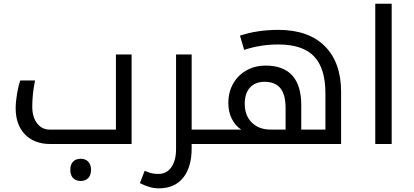

<svg xmlns="http://www.w3.org/2000/svg" viewBox="-20 -780 2242 1040"><path d="M252 0Q165.5 0 115.2 -52Q64.9 -104 64.9 -193.8Q64.9 -227.1 72 -270.5Q79.1 -314 89.8 -344.2H169.9Q154.8 -272 154.8 -201.2Q154.8 -146.5 180.7 -112.3Q206.5 -78.1 249 -78.1H607.9V-484.9H692.9V0ZM417 200.2Q391.1 200.2 376 184.6Q360.8 168.9 360.8 140.1Q360.8 111.3 375.7 95.7Q390.6 80.1 417 80.1Q443.8 80.1 458.5 96.4Q473.1 112.8 473.1 140.1Q473.1 167.5 458.5 183.8Q443.8 200.2 417 200.2Z M1018.1 0V23.9Q1018.1 125 972.2 182.6Q926.3 240.2 839.8 240.2Q792 240.2 737.8 211.9L763.7 145Q788.1 155.8 803.7 158.9Q819.3 162.1 837.9 162.1Q882.8 162.1 908.2 125.5Q933.6 88.9 933.6 28.8V-484.9H1018.1V-78.1H1141.6Q1147 -78.1 1147 -74.2V-4.9Q1147 0 1141.6 0Z M1526.9 -78.1V-194.8Q1526.9 -268.6 1498.3 -302.7Q1469.7 -336.9 1413.6 -336.9Q1362.8 -336.9 1334.2 -305.9Q1305.7 -274.9 1305.7 -217.8Q1305.7 -153.8 1344.2 -116Q1382.8 -78.1 1444.8 -78.1ZM1131.8 0Q1127 0 1127 -4.9V-74.2Q1127 -78.1 1131.8 -78.1H1286.6Q1254.9 -98.1 1235.8 -136.2Q1216.8 -174.3 1216.8 -221.2Q1216.8 -282.2 1243.7 -328.4Q1270.5 -374.5 1316.7 -399.7Q1362.8 -424.8 1417.5 -424.8Q1611.8 -424.8 1611.8 -210V-78.1H1742.7V-273.9Q1742.7 -410.2 1681.2 -474.6Q1619.6 -539.1 1487.8 -539.1Q1390.6 -539.1 1302.7 -509.8L1279.8 -586.9Q1373.5 -618.2 1487.8 -618.2Q1650.9 -618.2 1739.3 -530Q1827.6 -441.9 1827.6 -282.2V0Z M2012.7 -759.8H2101.6V0H2012.7Z"/></svg>

Font: Noto Kufi Arabic
Style: Regular
Weight: 400
Designer: Monotype Design team
Foundry: Monotype Imaging Inc.
Version: Version 1.02